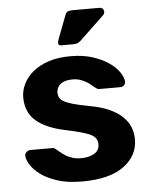

<svg xmlns="http://www.w3.org/2000/svg" viewBox="-53 -770 647 824"><g transform="rotate(-5 271.0 -358.0)"><path d="M230 -580Q217 -580 216.5 -589Q216 -598 220 -607L258 -707Q263 -721 272 -723.5Q281 -726 295 -726H406Q420 -726 424 -714.5Q428 -703 420 -694L313 -592Q305 -585 298 -582.5Q291 -580 278 -580ZM268 10Q205 10 161 -4.5Q117 -19 89.5 -39.5Q62 -60 48.5 -82Q35 -104 34 -119Q33 -130 41 -137Q49 -144 57 -144H154Q161 -144 167 -138Q176 -131 186 -122.5Q196 -114 208 -107Q220 -100 235.5 -95Q251 -90 272 -90Q305 -90 328 -103Q351 -116 351 -142Q351 -156 345.5 -166Q340 -176 325.5 -184Q311 -192 284.5 -199.5Q258 -207 216 -216Q133 -233 90 -270Q47 -307 47 -372Q47 -401 61 -429.5Q75 -458 102 -480.5Q129 -503 169.5 -516.5Q210 -530 264 -530Q320 -530 361.5 -516Q403 -502 430.5 -482.5Q458 -463 472.5 -441Q487 -419 488 -403Q489 -392 482 -385.5Q475 -379 466 -379H377Q367 -379 361 -385Q352 -391 343 -399Q334 -407 323 -413.5Q312 -420 297.5 -425Q283 -430 263 -430Q230 -430 212.5 -415.5Q195 -401 195 -379Q195 -368 199.5 -358.5Q204 -349 217.5 -341Q231 -333 257 -325.5Q283 -318 326 -310Q377 -301 412 -285Q447 -269 468.5 -248Q490 -227 499.5 -202.5Q509 -178 509 -151Q509 -80 447.5 -35Q386 10 268 10Z"/></g></svg>

Font: Fz Rubik SemBd
Style: Regular
Weight: 600
Designer: Hubert and Fischer
Foundry: Hubert and Fischer
Version: Vit hóa bi FontZin.com